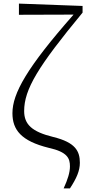

<svg xmlns="http://www.w3.org/2000/svg" viewBox="-20 -824 490 1065"><path d="M333 221H368C404 166 423 124 423 79C423 14 398 -34 276 -64C157 -93 114 -134 114 -208C114 -329 191 -455 438 -754V-791L85 -804V-742L388 -743C129 -449 49 -306 49 -196C49 -104 97 -42 250 -4C355 19 368 55 368 99C368 132 356 171 333 221Z"/></svg>

Font: Noto Serif KR Light
Style: Regular
Weight: 300
Designer: Ryoko NISHIZUKA 西塚涼子 (kana & ideographs); Frank Grießhammer (Latin, Greek & Cyrillic); Wenlong ZHANG 张文龙 (bopomofo); San
Foundry: Adobe
Version: Version 2.001;hotconv 1.1.0;makeotfexe 2.6.0